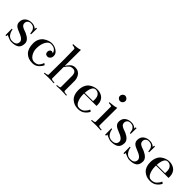

<svg xmlns="http://www.w3.org/2000/svg" viewBox="226 -1750 2874 2874"><g transform="rotate(45 1663.5 -313.0)"><path d="M194.3 12.7Q174.8 12.7 147.5 2.9Q120.1 -6.8 101.6 -15.6L85 -26.4L80.1 2H61.5L59.6 -134.8L76.2 -132.8Q81.1 -85 111.3 -45.4Q141.6 -5.9 194.3 -5.9Q286.1 -5.9 286.1 -80.1Q286.1 -133.8 169.9 -175.8Q120.1 -193.4 93.3 -217.8Q66.4 -242.2 66.4 -284.2Q66.4 -342.8 106.4 -376.5Q146.5 -410.2 211.9 -410.2Q240.2 -410.2 263.2 -400.4Q286.1 -390.6 294.9 -381.8L303.7 -372.1L306.6 -401.4H325.2L323.2 -278.3H305.7Q303.7 -292 302.7 -299.3Q301.8 -306.6 297.9 -323.7Q293.9 -340.8 287.1 -350.6Q280.3 -360.4 269.5 -371.6Q258.8 -382.8 241.2 -388.2Q223.6 -393.6 202.1 -393.6Q171.9 -393.6 152.8 -374.5Q133.8 -355.5 133.8 -326.2Q133.8 -309.6 141.1 -296.4Q148.4 -283.2 161.6 -273.9Q174.8 -264.6 187.5 -259.3Q200.2 -253.9 219.7 -247.1Q239.3 -240.2 249 -236.3Q356.4 -188.5 356.4 -119.1Q356.4 -48.8 317.4 -18.1Q278.3 12.7 194.3 12.7Z M640.6 -405.3Q696.3 -405.3 744.6 -372.6Q793 -339.8 793 -292Q793 -253.9 773.4 -234.4Q753.9 -214.8 734.4 -214.8Q679.7 -214.8 679.7 -267.6Q679.7 -289.1 692.4 -304.2Q705.1 -319.3 720.7 -319.3Q738.3 -319.3 753.9 -305.7Q734.4 -387.7 638.7 -387.7Q591.8 -387.7 559.6 -330.1Q527.3 -272.5 527.3 -185.5Q527.3 -120.1 562 -68.8Q596.7 -17.6 647.5 -17.6Q678.7 -17.6 701.2 -27.3Q723.6 -37.1 737.3 -57.1Q751 -77.1 754.9 -85.9Q758.8 -94.7 766.6 -115.2L793.9 -95.7Q779.3 -57.6 739.7 -21.5Q700.2 14.6 638.7 14.6Q546.9 14.6 493.2 -41Q439.5 -96.7 439.5 -205.1Q439.5 -257.8 460 -298.3Q480.5 -338.9 512.7 -360.8Q544.9 -382.8 577.1 -394Q609.4 -405.3 640.6 -405.3Z M873 -620.1H874Q953.1 -620.1 1015.6 -641.6L1013.7 -299.8Q1028.3 -324.2 1036.6 -334Q1044.9 -343.8 1061.5 -361.8Q1078.1 -379.9 1099.1 -388.2Q1120.1 -396.5 1147.5 -396.5Q1182.6 -396.5 1210 -379.9Q1237.3 -363.3 1251 -338.9Q1264.6 -314.5 1271 -291.5Q1277.3 -268.6 1277.3 -252Q1277.3 -222.7 1277.3 -151.9Q1277.3 -81.1 1277.3 -59.6Q1277.3 -37.1 1277.3 -36.1Q1277.3 -27.3 1291 -22.5Q1304.7 -17.6 1313 -17.1Q1321.3 -16.6 1343.8 -15.6V0Q1302.7 -3.9 1238.3 -3.9Q1170.9 -3.9 1133.8 0V-15.6Q1139.6 -16.6 1147.9 -16.6Q1156.2 -16.6 1165 -17.6Q1173.8 -18.6 1181.2 -21Q1188.5 -23.4 1192.9 -26.9Q1197.3 -30.3 1197.3 -35.2Q1197.3 -35.2 1197.3 -36.1V-268.6Q1197.3 -358.4 1130.9 -359.4Q1090.8 -359.4 1067.9 -340.3Q1044.9 -321.3 1013.7 -275.4V-36.1Q1013.7 -26.4 1025.9 -21.5Q1038.1 -16.6 1053.2 -16.6Q1068.4 -16.6 1081.1 -15.6V0Q1037.1 -3.9 972.7 -3.9Q911.1 -3.9 873 0V-15.6Q890.6 -15.6 913.1 -21.5Q935.5 -27.3 935.5 -36.1Q935.5 -72.3 937 -187.5Q938.5 -302.7 938.5 -369.1Q938.5 -508.8 935.5 -584Q928.7 -590.8 918.9 -594.7Q909.2 -598.6 901.9 -599.6Q894.5 -600.6 873 -603.5Z M1510.7 -226.6 1686.5 -227.5Q1687.5 -244.1 1687.5 -258.8Q1687.5 -289.1 1682.6 -307.6Q1674.8 -338.9 1650.9 -358.9Q1627 -378.9 1591.8 -378.9Q1555.7 -378.9 1535.2 -337.9Q1514.6 -296.9 1510.7 -226.6ZM1509.8 -211.9V-190.4Q1509.8 -120.1 1535.6 -63.5Q1561.5 -6.8 1610.4 -6.8Q1667 -6.8 1700.2 -40Q1733.4 -73.2 1746.1 -109.4L1773.4 -89.8Q1758.8 -52.7 1716.8 -18.1Q1674.8 16.6 1606.4 16.6Q1523.4 16.6 1468.3 -35.2Q1413.1 -86.9 1413.1 -185.5Q1413.1 -243.2 1432.1 -286.6Q1451.2 -330.1 1482.9 -353Q1514.6 -376 1546.9 -386.7Q1579.1 -397.5 1613.3 -397.5Q1666 -397.5 1711.4 -369.1Q1756.8 -340.8 1770.5 -277.3Q1774.4 -257.8 1774.4 -238.3Q1774.4 -227.5 1773.4 -212.9Z M1968.8 -626Q1991.2 -626 2009.8 -609.9Q2028.3 -593.8 2028.3 -572.3Q2028.3 -545.9 2011.2 -528.8Q1994.1 -511.7 1968.8 -511.7Q1950.2 -511.7 1932.6 -527.3Q1915 -543 1915 -566.4Q1915 -590.8 1932.1 -608.4Q1949.2 -626 1968.8 -626ZM2013.7 -412.1Q2011.7 -243.2 2011.7 -36.1Q2015.6 -16.6 2080.1 -15.6V0Q2040 -2.9 1973.6 -2.9Q1910.2 -2.9 1872.1 0V-15.6Q1930.7 -17.6 1933.6 -36.1V-364.3Q1903.3 -374 1872.1 -374V-389.6Q1960 -394.5 2013.7 -412.1Z M2302.7 12.7Q2283.2 12.7 2255.9 2.9Q2228.5 -6.8 2210 -15.6L2193.4 -26.4L2188.5 2H2169.9L2168 -134.8L2184.6 -132.8Q2189.5 -85 2219.7 -45.4Q2250 -5.9 2302.7 -5.9Q2394.5 -5.9 2394.5 -80.1Q2394.5 -133.8 2278.3 -175.8Q2228.5 -193.4 2201.7 -217.8Q2174.8 -242.2 2174.8 -284.2Q2174.8 -342.8 2214.8 -376.5Q2254.9 -410.2 2320.3 -410.2Q2348.6 -410.2 2371.6 -400.4Q2394.5 -390.6 2403.3 -381.8L2412.1 -372.1L2415 -401.4H2433.6L2431.6 -278.3H2414.1Q2412.1 -292 2411.1 -299.3Q2410.2 -306.6 2406.2 -323.7Q2402.3 -340.8 2395.5 -350.6Q2388.7 -360.4 2377.9 -371.6Q2367.2 -382.8 2349.6 -388.2Q2332 -393.6 2310.5 -393.6Q2280.3 -393.6 2261.2 -374.5Q2242.2 -355.5 2242.2 -326.2Q2242.2 -309.6 2249.5 -296.4Q2256.8 -283.2 2270 -273.9Q2283.2 -264.6 2295.9 -259.3Q2308.6 -253.9 2328.1 -247.1Q2347.7 -240.2 2357.4 -236.3Q2464.8 -188.5 2464.8 -119.1Q2464.8 -48.8 2425.8 -18.1Q2386.7 12.7 2302.7 12.7Z M2692.4 12.7Q2672.9 12.7 2645.5 2.9Q2618.2 -6.8 2599.6 -15.6L2583 -26.4L2578.1 2H2559.6L2557.6 -134.8L2574.2 -132.8Q2579.1 -85 2609.4 -45.4Q2639.6 -5.9 2692.4 -5.9Q2784.2 -5.9 2784.2 -80.1Q2784.2 -133.8 2668 -175.8Q2618.2 -193.4 2591.3 -217.8Q2564.5 -242.2 2564.5 -284.2Q2564.5 -342.8 2604.5 -376.5Q2644.5 -410.2 2710 -410.2Q2738.3 -410.2 2761.2 -400.4Q2784.2 -390.6 2793 -381.8L2801.8 -372.1L2804.7 -401.4H2823.2L2821.3 -278.3H2803.7Q2801.8 -292 2800.8 -299.3Q2799.8 -306.6 2795.9 -323.7Q2792 -340.8 2785.2 -350.6Q2778.3 -360.4 2767.6 -371.6Q2756.8 -382.8 2739.3 -388.2Q2721.7 -393.6 2700.2 -393.6Q2669.9 -393.6 2650.9 -374.5Q2631.8 -355.5 2631.8 -326.2Q2631.8 -309.6 2639.2 -296.4Q2646.5 -283.2 2659.7 -273.9Q2672.9 -264.6 2685.5 -259.3Q2698.2 -253.9 2717.8 -247.1Q2737.3 -240.2 2747.1 -236.3Q2854.5 -188.5 2854.5 -119.1Q2854.5 -48.8 2815.4 -18.1Q2776.4 12.7 2692.4 12.7Z M3035.2 -226.6 3210.9 -227.5Q3211.9 -244.1 3211.9 -258.8Q3211.9 -289.1 3207 -307.6Q3199.2 -338.9 3175.3 -358.9Q3151.4 -378.9 3116.2 -378.9Q3080.1 -378.9 3059.6 -337.9Q3039.1 -296.9 3035.2 -226.6ZM3034.2 -211.9V-190.4Q3034.2 -120.1 3060.1 -63.5Q3085.9 -6.8 3134.8 -6.8Q3191.4 -6.8 3224.6 -40Q3257.8 -73.2 3270.5 -109.4L3297.9 -89.8Q3283.2 -52.7 3241.2 -18.1Q3199.2 16.6 3130.9 16.6Q3047.9 16.6 2992.7 -35.2Q2937.5 -86.9 2937.5 -185.5Q2937.5 -243.2 2956.5 -286.6Q2975.6 -330.1 3007.3 -353Q3039.1 -376 3071.3 -386.7Q3103.5 -397.5 3137.7 -397.5Q3190.4 -397.5 3235.8 -369.1Q3281.2 -340.8 3294.9 -277.3Q3298.8 -257.8 3298.8 -238.3Q3298.8 -227.5 3297.9 -212.9Z"/></g></svg>

Font: Bentham
Style: Regular
Weight: 400
Version: Version 002.002